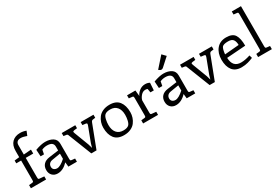

<svg xmlns="http://www.w3.org/2000/svg" viewBox="53 -1812 4085 2843"><g transform="rotate(-30 2096.0 -390.0)"><path d="M37 -476 118 -485H120V-590Q120 -688 171.5 -739Q223 -790 310 -790Q360 -790 411 -771L381 -697Q377 -698 359 -704.5Q341 -711 321 -715.5Q301 -720 278 -720Q238 -720 218.5 -700Q199 -680 199 -646V-485L327 -495V-428H199V-98Q199 -76 203 -68.5Q207 -61 222 -60L300 -53V0H40V-54L97 -60Q112 -61 116 -68.5Q120 -76 120 -98V-428H37Z M748 -352V-98Q748 -76 752 -68.5Q756 -61 771 -60L827 -54V0H681L673 -78Q590 10 497 10Q440 10 405.5 -25.5Q371 -61 371 -118Q371 -178 406 -215Q441 -252 507 -261L669 -283V-350Q669 -430 561 -430Q515 -430 473 -411L459 -338H401L394 -453Q497 -490 564 -490Q643 -490 695.5 -456Q748 -422 748 -352ZM669 -229 530 -206Q494 -201 474 -180Q454 -159 454 -126Q454 -95 474.5 -78Q495 -61 527 -61Q581 -61 669 -140Z M1162 0H1073L922 -384Q921 -386 919 -391Q917 -396 916.5 -398Q916 -400 914.5 -403.5Q913 -407 912 -408.5Q911 -410 909 -412.5Q907 -415 905 -416Q903 -417 900.5 -418.5Q898 -420 895 -421Q892 -422 888 -422L844 -428V-480H1076V-429L1025 -423Q1002 -420 1002 -406Q1002 -404 1008 -384L1103 -134L1123 -65L1143 -134L1238 -384Q1243 -399 1243 -405Q1243 -420 1219 -423L1168 -429V-480H1387V-428L1343 -422Q1333 -421 1326 -414.5Q1319 -408 1316.5 -402Q1314 -396 1309 -384Z M1879 -240Q1879 -195 1865 -152Q1851 -109 1823 -72Q1795 -35 1745.5 -12.5Q1696 10 1631 10Q1520 10 1468 -57Q1416 -124 1416 -240Q1416 -285 1430 -328Q1444 -371 1472 -408Q1500 -445 1549.5 -467.5Q1599 -490 1664 -490Q1775 -490 1827 -423Q1879 -356 1879 -240ZM1639 -424Q1572 -424 1544 -396Q1523 -375 1512.5 -328.5Q1502 -282 1502 -236Q1502 -152 1542 -104Q1582 -56 1656 -56Q1723 -56 1751 -84Q1772 -105 1782.5 -151.5Q1793 -198 1793 -244Q1793 -328 1753 -376Q1713 -424 1639 -424Z M2039 -98V-384Q2039 -406 2035 -413.5Q2031 -421 2016 -422L1961 -428V-480H2104L2114 -380Q2129 -419 2172.5 -454.5Q2216 -490 2274 -490Q2316 -490 2349 -471L2341 -345H2283L2272 -409Q2258 -416 2235 -416Q2192 -416 2159.5 -379Q2127 -342 2118 -303V-98Q2118 -76 2122 -68.5Q2126 -61 2141 -60L2214 -53V0H1959V-54L2016 -60Q2031 -61 2035 -68.5Q2039 -76 2039 -98Z M2771 -352V-98Q2771 -76 2775 -68.5Q2779 -61 2794 -60L2850 -54V0H2704L2696 -78Q2613 10 2520 10Q2463 10 2428.5 -25.5Q2394 -61 2394 -118Q2394 -178 2429 -215Q2464 -252 2530 -261L2692 -283V-350Q2692 -430 2584 -430Q2538 -430 2496 -411L2482 -338H2424L2417 -453Q2520 -490 2587 -490Q2666 -490 2718.5 -456Q2771 -422 2771 -352ZM2692 -229 2553 -206Q2517 -201 2497 -180Q2477 -159 2477 -126Q2477 -95 2497.5 -78Q2518 -61 2550 -61Q2604 -61 2692 -140ZM2704 -752 2762 -692 2625 -568Q2610 -554 2594 -554Q2574 -554 2548 -576Z M3185 0H3096L2945 -384Q2944 -386 2942 -391Q2940 -396 2939.5 -398Q2939 -400 2937.5 -403.5Q2936 -407 2935 -408.5Q2934 -410 2932 -412.5Q2930 -415 2928 -416Q2926 -417 2923.5 -418.5Q2921 -420 2918 -421Q2915 -422 2911 -422L2867 -428V-480H3099V-429L3048 -423Q3025 -420 3025 -406Q3025 -404 3031 -384L3126 -134L3146 -65L3166 -134L3261 -384Q3266 -399 3266 -405Q3266 -420 3242 -423L3191 -429V-480H3410V-428L3366 -422Q3356 -421 3349 -414.5Q3342 -408 3339.5 -402Q3337 -396 3332 -384Z M3844 -242 3522 -219Q3527 -56 3669 -56Q3739 -56 3826 -85L3840 -36Q3838 -35 3822 -28.5Q3806 -22 3790 -16.5Q3774 -11 3751 -4.5Q3728 2 3699.5 6Q3671 10 3641 10Q3536 10 3485.5 -55.5Q3435 -121 3435 -235Q3435 -348 3494 -419Q3553 -490 3659 -490Q3766 -490 3805 -428.5Q3844 -367 3844 -242ZM3521 -279 3765 -300Q3765 -356 3742 -390Q3719 -424 3655 -424Q3576 -424 3553.5 -397Q3531 -370 3521 -279Z M3925 -780H4082V-98Q4082 -76 4086 -69Q4090 -62 4105 -60L4160 -54V0H3925V-54L3980 -60Q3995 -62 3999 -69Q4003 -76 4003 -98V-686Q4003 -707 3999 -714Q3995 -721 3980 -722L3925 -728Z"/></g></svg>

Font: Enriqueta
Style: Regular
Weight: 400
Designer: Viviana Monsalve, Gustavo Ibarra
Foundry: Viviana Monsalve, Gustavo Ibarra
Version: Version 1.002